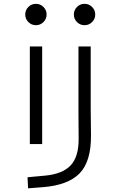

<svg xmlns="http://www.w3.org/2000/svg" viewBox="-20 -764 626 1018"><path d="M170.4 -630.4Q147 -630.4 130.4 -647Q113.8 -663.6 113.8 -687Q113.8 -710.4 130.4 -727.1Q147 -743.7 170.4 -743.7Q193.8 -743.7 210.4 -727.1Q227.1 -710.4 227.1 -687Q227.1 -663.6 210.4 -647Q193.8 -630.4 170.4 -630.4ZM428.2 -630.4Q404.8 -630.4 388.2 -647Q371.6 -663.6 371.6 -687Q371.6 -710.4 388.2 -727.1Q404.8 -743.7 428.2 -743.7Q451.7 -743.7 468.3 -727.1Q484.9 -710.4 484.9 -687Q484.9 -663.6 468.3 -647Q451.7 -630.4 428.2 -630.4ZM138.2 0V-517.6H203.6V0ZM128.9 234.4 126 175.8 215.8 167.5Q311 159.2 354.5 113Q397.9 66.9 397 -30.3L396 -170.9V-517.6H460.9V-187.5L462.4 -45.9Q463.4 92.3 401.9 155.3Q340.3 218.3 206.1 228.5Z"/></svg>

Font: Caskaydia Cove Light
Style: Regular
Weight: 300
Monospace: yes
Designer: Aaron Bell
Foundry: Saja Typeworks
Version: Version 4.300; ttfautohint (v1.8.3)